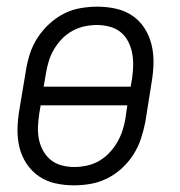

<svg xmlns="http://www.w3.org/2000/svg" viewBox="-20 -548 540 576"><path d="M202 8Q173 8 146 2Q119 -4 97 -19Q75 -34 60 -56.5Q45 -79 38.5 -105.5Q32 -132 32.5 -160.5Q33 -189 38 -218L58 -338Q62 -363 70 -387.5Q78 -412 92.5 -434.5Q107 -457 127.5 -476Q148 -495 171.5 -507Q195 -519 221 -523.5Q247 -528 272 -528Q300 -528 327.5 -522Q355 -516 377 -501Q399 -486 413.5 -463.5Q428 -441 434.5 -414.5Q441 -388 440.5 -359.5Q440 -331 435 -302L416 -182Q411 -157 403 -132.5Q395 -108 381 -85.5Q367 -63 346.5 -44Q326 -25 302 -13Q278 -1 252.5 3.5Q227 8 202 8ZM372 -288 376 -311Q379 -331 379.5 -350.5Q380 -370 376.5 -388.5Q373 -407 364.5 -423.5Q356 -440 342 -451.5Q328 -463 309 -468Q290 -473 271 -473Q252 -473 233.5 -469Q215 -465 197.5 -455.5Q180 -446 166 -431.5Q152 -417 142 -400Q132 -383 126.5 -365Q121 -347 118 -329L111 -288ZM203 -47Q221 -47 240 -51Q259 -55 276 -64.5Q293 -74 307 -88.5Q321 -103 331 -120Q341 -137 347 -155Q353 -173 356 -191L362 -232H102L98 -209Q95 -189 94 -169.5Q93 -150 96.5 -131.5Q100 -113 109 -96.5Q118 -80 132 -68.5Q146 -57 164.5 -52Q183 -47 203 -47Z"/></svg>

Font: Iosevka SS04 Light
Style: Italic
Weight: 300
Italic angle: -9°
Monospace: yes
Designer: Belleve Invis
Foundry: Belleve Invis
Version: Version 19.0.0; ttfautohint (v1.8.4)